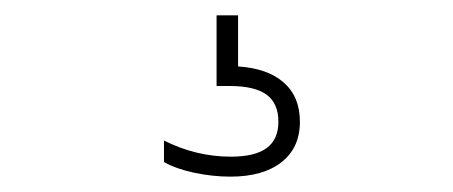

<svg xmlns="http://www.w3.org/2000/svg" viewBox="-20 -30 590 250"><path d="M370.5 128.5Q370.5 162.5 346.5 181.2Q322.5 200 280 200Q257 200 233.2 195Q209.5 190 193.5 181V153Q235.5 174 280.5 174Q312 174 327.2 162.8Q342.5 151.5 342.5 128.5Q342.5 104.5 327 93.2Q311.5 82 279.5 82H262V-10H290V56.5Q328.5 59 349.5 77.5Q370.5 96 370.5 128.5Z"/></svg>

Font: Encode Sans Semi Expanded Thin
Style: Regular
Weight: 250
Width: 6
Designer: Multiple Designers
Foundry: Impallari Type
Version: Version 2.000